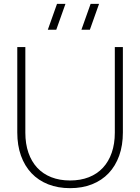

<svg xmlns="http://www.w3.org/2000/svg" viewBox="-20 -965 730 1000"><path d="M448 -810H404L452 -945H496ZM273 -810H229L277 -945H321ZM345 15Q408.5 15 459.5 -5.2Q510.5 -25.5 546 -63Q581.5 -100.5 600.8 -154.2Q620 -208 620 -275V-720H578V-274Q578 -216 562 -169.8Q546 -123.5 516 -91.2Q486 -59 442.8 -42Q399.5 -25 345 -25Q290.5 -25 247.2 -42Q204 -59 174 -91.2Q144 -123.5 128 -169.8Q112 -216 112 -274V-720H70V-275Q70 -208 89.2 -154.2Q108.5 -100.5 144 -63Q179.5 -25.5 230.5 -5.2Q281.5 15 345 15Z"/></svg>

Font: Vela Sans GX ExtLt
Style: Regular
Weight: 200
Designer: Principal design: Mikhail Sharanda - project Manrope.
Design modification: Ravid Balaliev
Foundry: Mikhail Sharanda
Version: Version 1.001